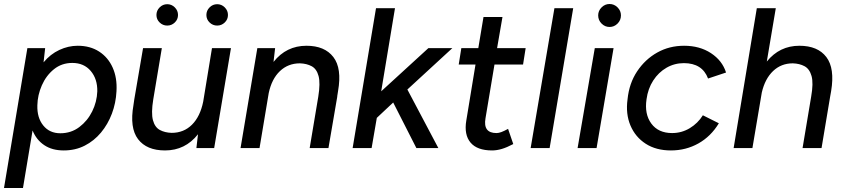

<svg xmlns="http://www.w3.org/2000/svg" viewBox="-24 -741 4228 961"><path d="M-4 200 113 -500H202L194 -429Q228 -470 273 -491Q318 -512 365 -512Q427 -512 472 -483Q517 -454 540 -402.5Q563 -351 559 -284Q556 -225 536 -172Q516 -119 481.5 -77.5Q447 -36 400 -12Q353 12 295 12Q237 12 197.5 -14.5Q158 -41 139 -88L91 200ZM338 -426Q285 -426 246 -394.5Q207 -363 185.5 -314Q164 -265 163 -214Q161 -152 192.5 -113Q224 -74 278 -74Q332 -74 373 -105Q414 -136 437.5 -183.5Q461 -231 463 -284Q464 -346 430 -386Q396 -426 338 -426Z M743 -243Q732 -175 741.5 -139.5Q751 -104 776 -90.5Q801 -77 835 -76Q896 -76 937 -117Q978 -158 993 -232L1037 -500H1132L1048 0H959L967 -69Q903 12 802 12Q710 12 667 -44.5Q624 -101 644 -215L648 -243L692 -500H786ZM813 -613Q791 -613 775 -628.5Q759 -644 759 -666Q759 -688 775 -704Q791 -720 813 -720Q835 -720 851 -704Q867 -688 867 -666Q867 -644 851 -628.5Q835 -613 813 -613ZM1063 -613Q1041 -613 1025 -628.5Q1009 -644 1009 -666Q1009 -688 1025 -704Q1041 -720 1063 -720Q1085 -720 1101 -704Q1117 -688 1117 -666Q1117 -644 1101 -628.5Q1085 -613 1063 -613Z M1180 0 1264 -500H1353L1345 -431Q1409 -512 1510 -512Q1601 -512 1644.5 -455.5Q1688 -399 1668 -285L1665 -266L1664 -260V-257L1620 0H1526L1569 -257Q1580 -325 1570.5 -360.5Q1561 -396 1536 -409.5Q1511 -423 1477 -424Q1418 -424 1377 -385Q1336 -346 1321 -275L1275 0Z M1741 0 1858 -700H1953L1884 -284L2120 -500H2240L2015 -293L2170 0H2060L1944 -228L1862 -151L1836 0Z M2439 12Q2364 12 2331 -27.5Q2298 -67 2310 -138L2356 -418H2272L2285 -500H2370L2396 -656H2491L2464 -500H2607L2594 -418H2451L2406 -149Q2393 -75 2461 -75Q2472 -75 2485.5 -80Q2499 -85 2519 -96L2545 -20Q2513 -3 2487.5 4.5Q2462 12 2439 12Z M2632 0 2751 -700H2845L2727 0Z M2867 0 2953 -500H3047L2962 0ZM3027 -606Q3004 -606 2987 -623Q2970 -640 2970 -664Q2970 -687 2987 -704Q3004 -721 3027 -721Q3050 -721 3067 -704Q3084 -687 3084 -664Q3084 -640 3067 -623Q3050 -606 3027 -606Z M3334 12Q3260 12 3208 -21.5Q3156 -55 3131.5 -113Q3107 -171 3117 -244Q3125 -324 3165 -384Q3205 -444 3265.5 -478Q3326 -512 3400 -512Q3478 -512 3534.5 -475Q3591 -438 3610 -378L3520 -348Q3491 -425 3399 -425Q3352 -425 3312 -402Q3272 -379 3245.5 -338Q3219 -297 3212 -244Q3201 -170 3236 -122.5Q3271 -75 3340 -75Q3388 -75 3428.5 -99.5Q3469 -124 3494 -164L3574 -124Q3534 -58 3471.5 -23Q3409 12 3334 12Z M3648 0 3764 -700H3859L3814 -433Q3878 -512 3977 -512Q4069 -512 4112 -455.5Q4155 -399 4136 -285L4131 -257L4088 0H3993L4036 -257Q4048 -325 4038 -360.5Q4028 -396 4003 -409.5Q3978 -423 3944 -424Q3886 -424 3845.5 -385.5Q3805 -347 3789 -278L3742 0Z"/></svg>

Font: Figtree Medium
Style: Italic
Weight: 500
Italic angle: -9.5°
Foundry: Erik Kennedy
Version: Version 2.001; ttfautohint (v1.8.4.7-5d5b);gftools[0.9.27]